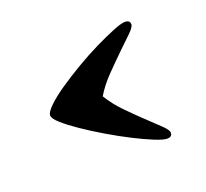

<svg xmlns="http://www.w3.org/2000/svg" viewBox="-60 -574 419 391"><g transform="rotate(-20 149.5 -378.5)"><path d="M254 -496Q254 -490 242 -478.5Q230 -467 213.5 -451Q197 -435 179 -416.5Q161 -398 149 -378Q161 -358 179 -339.5Q197 -321 213.5 -305.5Q230 -290 242 -278.5Q254 -267 254 -261Q254 -252 243 -252Q235 -252 216.5 -259.5Q198 -267 174.5 -279Q151 -291 126.5 -305.5Q102 -320 81.5 -334Q61 -348 48 -359.5Q35 -371 35 -378Q35 -385 48 -397.5Q61 -410 81.5 -424Q102 -438 126.5 -452.5Q151 -467 174.5 -478.5Q198 -490 216.5 -497.5Q235 -505 243 -505Q254 -505 254 -496Z"/></g></svg>

Font: Life Savers ExtraBold
Style: Regular
Weight: 800
Designer: Pablo Impallari, Rodrigo Fuenzalida, Brenda Gallo
Foundry: Pablo Impallari, Rodrigo Fuenzalida, Brenda Gallo
Version: Version 3.001; ttfautohint (v0.95) -l 8 -r 50 -G 200 -x 14 -